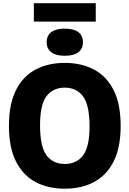

<svg xmlns="http://www.w3.org/2000/svg" viewBox="-20 -1130 782 1160"><path d="M371.5 10Q270 10 194.2 -30.5Q118.5 -71 76.2 -155Q34 -239 34 -370Q34 -501 76.2 -585Q118.5 -669 194.2 -709.5Q270 -750 371.5 -750Q472.5 -750 548.5 -709.5Q624.5 -669 666.8 -585Q709 -501 709 -370Q709 -239 666.8 -155Q624.5 -71 548.5 -30.5Q472.5 10 371.5 10ZM371.5 -139.5Q442.5 -139.5 481.8 -191Q521 -242.5 521 -366.5Q521 -495.5 481.5 -548Q442 -600.5 371.5 -600.5Q300.5 -600.5 261.2 -549.2Q222 -498 222 -373.5Q222 -244 261 -191.8Q300 -139.5 371.5 -139.5ZM371.5 -793Q318.5 -793 290.2 -814Q262 -835 262 -875Q262 -915.5 290.2 -936.2Q318.5 -957 371.5 -957Q424.5 -957 452.8 -936.2Q481 -915.5 481 -875Q481 -835 452.8 -814Q424.5 -793 371.5 -793ZM184.5 -999.5V-1110.5H558.5V-999.5Z"/></svg>

Font: Encode Sans SmCnd XBd
Style: Regular
Weight: 800
Width: 4
Designer: Multiple Designers
Foundry: Impallari Type
Version: Version 3.002; ttfautohint (v1.8.3) -l 8 -r 50 -G 200 -x 14 